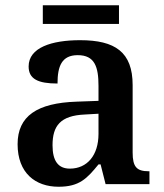

<svg xmlns="http://www.w3.org/2000/svg" viewBox="-20 -701 626 731"><path d="M143 -610H433V-681H143ZM203 10C282 10 311 -21 355 -75H363L382 0H549V-49H546C501 -49 485 -65 485 -120V-377C485 -503 418 -548 285 -548C177 -548 89 -520 89 -448C89 -400 125 -383 199 -383C199 -449 215 -491 276 -491C341 -491 355 -446 355 -374V-317L272 -314C121 -309 47 -259 47 -152C47 -42 115 10 203 10ZM246 -59C201 -59 180 -89 180 -148C180 -222 210 -261 303 -265L355 -268V-191C355 -110 312 -59 246 -59Z"/></svg>

Font: Noto Serif Georgian SemiBold
Style: Regular
Weight: 600
Designer: Monotype Design Team, Akaki Razmadze
Foundry: Google LLC
Version: Version 2.003